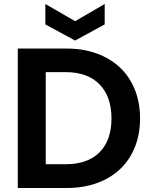

<svg xmlns="http://www.w3.org/2000/svg" viewBox="-20 -941 757 961"><path d="M313 -698Q397 -698 465 -673Q533 -648 581 -602.5Q629 -557 655 -492Q681 -427 681 -348Q681 -269 655 -204.5Q629 -140 581 -94.5Q533 -49 465 -24.5Q397 0 313 0H69V-698ZM308 -119Q419 -119 478.5 -179Q538 -239 538 -348Q538 -457 478.5 -518.5Q419 -580 308 -580H209V-119ZM504 -921V-819L356 -738L207 -819V-921L356 -835Z"/></svg>

Font: SVN-Poppins SemiBold
Style: Regular
Weight: 600
Designer: Ninad Kale (Devanagari), Jonny Pinhorn (Latin)
Foundry: Indian Type Foundry
Version: Version 3.002 2017